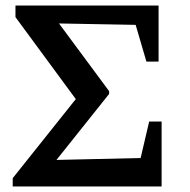

<svg xmlns="http://www.w3.org/2000/svg" viewBox="-20 -675 688 695"><path d="M520 -235H565V0H26V-30L286 -356L284 -276L36 -613V-655H554V-452H510L471 -585L143 -591L164 -630L375 -345V-335L154 -58L136 -95L489 -103Z"/></svg>

Font: Piazzolla 24pt SemiBold
Style: Regular
Weight: 600
Designer: Juan Pablo del Peral
Foundry: Huerta Tipografica
Version: Version 2.005